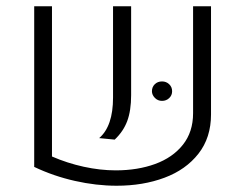

<svg xmlns="http://www.w3.org/2000/svg" viewBox="-20 -590 794 622"><path d="M90.8 0ZM148.4 -83Q197.8 -61.5 251.2 -49.8Q304.7 -38.1 355 -38.1Q425.8 -38.1 482.7 -58.8Q539.6 -79.6 572.5 -121.1Q605.5 -162.6 605.5 -223.1V-569.8H663.6V-219.2Q663.6 -144 622.8 -92Q582 -40 512.7 -14.2Q443.4 11.7 357.9 11.7Q292 11.7 222.7 -3.9Q153.3 -19.5 90.8 -49.3V-569.8H148.4ZM346.2 -273.9V-569.8H404.8V-281.7Q404.8 -231.9 392.3 -198.2Q379.9 -164.6 351.6 -137.7L301.3 -142.6Q346.2 -181.2 346.2 -273.9ZM472.2 -294.4Q472.2 -308.1 481.4 -317.1Q490.7 -326.2 504.9 -326.2Q518.6 -326.2 528.1 -317.1Q537.6 -308.1 537.6 -294.4Q537.6 -281.2 528.1 -272.2Q518.6 -263.2 504.9 -263.2Q491.2 -263.2 481.7 -272.9Q472.2 -282.7 472.2 -294.4Z"/></svg>

Font: Heebo Light
Style: Regular
Weight: 300
Designer: Oded Ezer
Foundry: Meir Sadan
Version: Version 2.001; ttfautohint (v1.5.14-ce02) -l 8 -r 50 -G 200 